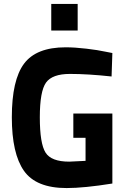

<svg xmlns="http://www.w3.org/2000/svg" viewBox="-20 -942 635 974"><path d="M352 -243V-366H550V-11Q407 12 318 12Q163 12 101.5 -75.5Q40 -163 40 -347Q40 -536 102 -619Q164 -702 313 -702Q360 -702 419 -695Q478 -688 514 -680L550 -673L546 -554Q426 -567 335 -567Q245 -567 213.5 -523Q182 -479 182 -347Q182 -214 211 -168Q240 -122 331 -122L414 -126V-243ZM240 -787V-922H374V-787Z"/></svg>

Font: TitilliumText22L Xb
Style: Bold
Weight: 400
Designer: Campivisivi
Foundry: Campivisivi
Version: 1.000